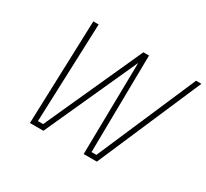

<svg xmlns="http://www.w3.org/2000/svg" viewBox="-140 -912 1206 1123"><g transform="rotate(30 462.5 -350.0)"><path d="M195 -700H231L206 -33H241L539 -690H577L568 -33H601L889 -700H925L623 0H534L544 -621L262 0H171Z"/></g></svg>

Font: Cairo ExtraLight
Style: Italic
Weight: 275
Italic angle: -13°
Designer: Mohamed Gaber, Accademia di Belle Arti di Urbino and others
Foundry: Kief Type Foundry, Accademia di Belle Arti di Urbino and others
Version: Version 3.011